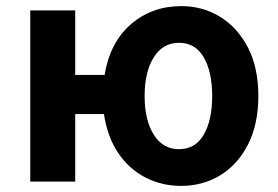

<svg xmlns="http://www.w3.org/2000/svg" viewBox="-20 -594 909 628"><path d="M565 -106Q619 -106 646.5 -153.5Q674 -201 674 -280Q674 -359 646.5 -406.5Q619 -454 565 -454Q513 -454 483 -406.5Q453 -359 453 -280Q453 -201 483 -153.5Q513 -106 565 -106ZM573 14Q508 14 454.5 -14Q401 -42 366 -94.5Q331 -147 320 -221H226V0H79V-560H226V-349H322Q340 -456 408.5 -515Q477 -574 573 -574Q643 -574 700 -539Q757 -504 791 -438.5Q825 -373 825 -280Q825 -187 791 -121Q757 -55 700 -20.5Q643 14 573 14Z"/></svg>

Font: Chiron Sans HK TT
Style: Bold
Weight: 700
Designer: Ryoko NISHIZUKA 西塚涼子 (kana, bopomofo & ideographs); Paul D. Hunt (Latin, Greek & Cyrillic); Sandoll Communications 산돌커뮤니
Foundry: Adobe
Version: Version 2.022;hotconv 1.0.109;makeotfexe 2.5.65596